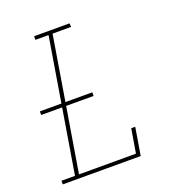

<svg xmlns="http://www.w3.org/2000/svg" viewBox="-133 -841 866 947"><g transform="rotate(-20 300.0 -367.5)"><path d="M35 0V-19H106L221 -716H152V-735H338L339 -716H242L127 -19H426L447 -145H468L444 0ZM52 -358V-377H327V-358Z"/></g></svg>

Font: Iosevka HT Thin Extended
Style: Italic
Weight: 100
Width: 7
Italic angle: -9°
Monospace: yes
Designer: Belleve Invis
Foundry: Belleve Invis
Version: Version 32.3.0; ttfautohint (v1.8.4)